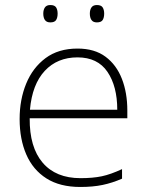

<svg xmlns="http://www.w3.org/2000/svg" viewBox="-20 -733 585 763"><path d="M288 -540Q356 -540 399.5 -507.5Q443 -475 464.5 -419.5Q486 -364 486 -294V-263H98Q97 -148 149.5 -86.5Q202 -25 300 -25Q349 -25 384.5 -32.5Q420 -40 465 -61V-23Q426 -6 387.5 2Q349 10 299 10Q218 10 164.5 -24Q111 -58 84.5 -119Q58 -180 58 -260Q58 -337 84 -400.5Q110 -464 161 -502Q212 -540 288 -540ZM288 -505Q208 -505 158 -451.5Q108 -398 99 -297H446Q446 -390 407 -447.5Q368 -505 288 -505ZM152 -679Q152 -694 158.5 -703.5Q165 -713 180 -713Q197 -713 203 -703.5Q209 -694 209 -679Q209 -663 203 -653.5Q197 -644 180 -644Q165 -644 158.5 -653.5Q152 -663 152 -679ZM337 -679Q337 -694 343.5 -703.5Q350 -713 365 -713Q382 -713 388 -703.5Q394 -694 394 -679Q394 -663 388 -653.5Q382 -644 365 -644Q350 -644 343.5 -653.5Q337 -663 337 -679Z"/></svg>

Font: Noto Sans Thai ExtraLight
Style: Regular
Weight: 200
Designer: Monotype Design Team
Foundry: Monotype Imaging Inc.
Version: Version 2.001; ttfautohint (v1.8.4.7-5d5b)